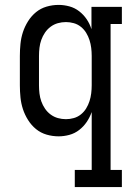

<svg xmlns="http://www.w3.org/2000/svg" viewBox="-20 -548 540 783"><path d="M285 215V145H354V-91Q346 -69 333.5 -50.5Q321 -32 303 -18Q285 -4 263 2Q241 8 219 8Q194 8 170 1Q146 -6 127 -21.5Q108 -37 94.5 -58.5Q81 -80 73.5 -103Q66 -126 63.5 -150.5Q61 -175 61 -200V-320Q61 -345 63.5 -369.5Q66 -394 73.5 -417Q81 -440 94.5 -461.5Q108 -483 127 -498.5Q146 -514 170 -521Q194 -528 219 -528Q241 -528 263 -522Q285 -516 303 -502Q321 -488 333.5 -469.5Q346 -451 353 -429V-520H477V-450H431V145H477V215ZM249 -62Q265 -62 281 -66.5Q297 -71 310 -81.5Q323 -92 331.5 -106Q340 -120 345 -135.5Q350 -151 352 -167.5Q354 -184 354 -200V-320Q354 -336 352 -352.5Q350 -369 345 -384.5Q340 -400 331.5 -414Q323 -428 310 -438.5Q297 -449 281 -453.5Q265 -458 249 -458Q232 -458 216 -453.5Q200 -449 186.5 -439Q173 -429 163.5 -415Q154 -401 148.5 -385.5Q143 -370 141 -353.5Q139 -337 139 -320V-200Q139 -183 141 -166.5Q143 -150 148.5 -134.5Q154 -119 163.5 -105Q173 -91 186.5 -81Q200 -71 216 -66.5Q232 -62 249 -62Z"/></svg>

Font: Iosevka Gothic
Style: Regular
Weight: 400
Monospace: yes
Designer: Belleve Invis
Foundry: Belleve Invis
Version: Version 15.5.1; ttfautohint (v1.8.4)